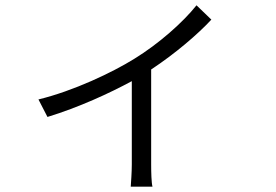

<svg xmlns="http://www.w3.org/2000/svg" viewBox="-20 -628 1040 724"><path d="M125 -253 159 -187C277 -223 394 -277 477 -322V-8C477 22 474 61 473 76H555C551 61 550 22 550 -8V-366C641 -426 726 -499 777 -554L721 -608C670 -544 579 -463 486 -406C404 -355 257 -285 125 -253Z"/></svg>

Font: Noto Sans KR DemiLight
Style: Regular
Weight: 350
Designer: Ryoko NISHIZUKA 西塚涼子 (kana, bopomofo & ideographs); Paul D. Hunt (Latin, Greek & Cyrillic); Sandoll Communications 산돌커뮤니
Foundry: Adobe
Version: Version 2.004;hotconv 1.0.118;makeotfexe 2.5.65603